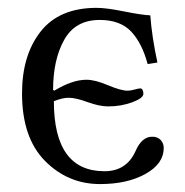

<svg xmlns="http://www.w3.org/2000/svg" viewBox="-20 -459 472 489"><path d="M36.1 -221.2Q36.1 -318.4 83.5 -378.7Q130.9 -439 226.1 -439Q251 -439 295.9 -429.9Q340.8 -420.9 362.8 -419.9Q366.7 -365.7 380.9 -299.8L356 -295.9Q341.8 -349.1 314 -378.7Q286.1 -408.2 233.9 -408.2Q171.9 -408.2 143.6 -357.7Q115.2 -307.1 115.2 -230L118.2 -228Q164.1 -255.9 200.2 -255.9Q222.2 -255.9 255.1 -241.9Q288.1 -228 305.2 -228Q312 -228 323 -231Q334 -233.9 336.9 -233.9Q344.7 -233.9 345.2 -220.2Q345.2 -209 316.7 -198.5Q288.1 -188 255.9 -188Q232.9 -188 202.9 -199Q172.9 -210 154.8 -210Q138.7 -210 117.2 -201.2Q117.2 -22.9 246.1 -22.9Q302.2 -22.9 325.2 -74.2Q341.3 -111.3 368.2 -110.8Q381.3 -110.8 389.2 -102.5Q397 -94.2 397 -82Q397 -42 350.6 -16.1Q304.2 9.8 234.9 9.8Q152.8 9.8 94.5 -49.3Q36.1 -108.4 36.1 -221.2Z"/></svg>

Font: Linux Libertine Capitals
Style: Small Caps
Weight: 400
Designer: Philipp H. Poll
Foundry: Philipp H. Poll
Version: Version 5.1.3